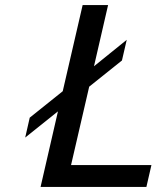

<svg xmlns="http://www.w3.org/2000/svg" viewBox="-20 -742 630 762"><path d="M141 0 210 -300 80 -196 98 -275 229 -380 308 -722H409L353 -479L483 -584L464 -502L334 -398L262 -87H581L561 0Z"/></svg>

Font: Perun
Style: Italic
Weight: 400
Italic angle: -12°
Foundry: Copyright (c) Stefan Peev, Context Ltd, 2016
Version: Version 1.027